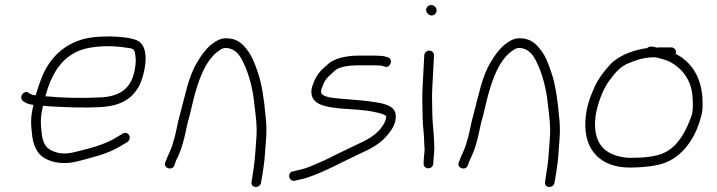

<svg xmlns="http://www.w3.org/2000/svg" viewBox="-20 -670 2875 770"><path d="M161.9 -284C185.9 -371.4 224.7 -438.7 301 -468C349.2 -486.5 425.1 -488.8 485.1 -479C512 -475.8 518.9 -474.7 521.8 -455C525.4 -430.7 525.7 -419.7 520.4 -390C506.7 -314.7 460.8 -281 374.6 -279C302 -275.7 229.4 -277.5 161.9 -284ZM152.9 -246C167.5 -244 186.4 -242.7 209.7 -242C265.4 -239.2 314.8 -237.4 373.6 -240C460.6 -243.6 509.3 -270.1 540.3 -330C561.2 -375.4 579.2 -463.8 544.1 -498C526.4 -518.2 464.8 -522.8 423.5 -524C371.6 -524 327.2 -520.3 287.9 -504.5C240.5 -485.5 204 -455.7 174.6 -412C151.5 -377.3 136.7 -333 123.1 -288C119.8 -288.7 116.8 -289 114.1 -289C105 -290.3 102 -293 96.6 -297C76.4 -312 53.8 -280.7 71.9 -265C82.7 -258 92.6 -251.8 109.1 -250H114.1C101.8 -195.9 103.4 -173.8 109.4 -123C112.8 -97.7 120.4 -76.7 132.1 -60C158.1 -23.7 221.1 -5.1 291.2 -23C354.2 -39.5 409.9 -52.6 458.2 -81L490.2 -100C511.9 -114.9 495.1 -146.8 472 -134L440 -115C394.2 -88.4 343.2 -75.8 283.2 -61C253.4 -53 227.7 -52.3 206.1 -59C166.6 -70.6 154.1 -89.2 147.8 -130C143.2 -176.7 140.7 -193 151.7 -242C151.7 -242.7 152.1 -244 152.9 -246Z M679.4 -7C683.6 -20.8 687.6 -30.9 694.3 -43C705 -66.7 711.3 -87.2 718.5 -115C726.2 -144.2 730 -173.7 739.6 -203C746.2 -227.9 755 -270.2 762.5 -296C781.2 -360.4 804.5 -423.4 849.1 -460C860.3 -468.1 870.6 -478.7 888 -477.5C925.7 -474.8 943.9 -446 956.9 -417C978.4 -374.1 994.9 -309.3 1000.2 -251C1004.4 -215.5 1007.9 -192.3 1009.2 -156C1010.3 -127.8 1005.9 -93.1 1004.4 -65C1002.1 -21.9 995.3 20.1 988.9 59C984.2 85.3 1022.5 86.8 1026.7 63C1033.8 23 1041 -18.4 1043.4 -64C1044.1 -78.7 1045.3 -94 1046.8 -110C1049.9 -143.7 1048.5 -177.4 1044.8 -206C1039.6 -267.7 1030.8 -332.1 1012.6 -384C999.7 -420.8 989.6 -447.7 968.8 -473C950.4 -496.9 929.4 -515 891.1 -516.5C861.2 -517.6 843.4 -503.3 825.7 -490C803.1 -470.8 786 -446.3 770 -419C735.9 -363.7 721.8 -283.9 702.1 -212C691 -175.3 687.2 -138 675.4 -103C668.7 -72.3 652.6 -47.3 643 -19C633 4.3 671.4 16.6 679.4 -7Z M1536.1 -440C1527.3 -442.2 1517.8 -446 1508.4 -446C1500.4 -446 1493.7 -446.3 1488.4 -447H1417.4C1370.7 -447 1322.9 -436.6 1297.7 -415C1292.8 -409.7 1287.2 -404.7 1281 -400C1265.5 -387.7 1249.1 -366.4 1241.2 -347C1234.9 -330.7 1228.4 -319.3 1228.7 -299C1231.7 -246.7 1290.8 -241.5 1344.3 -235C1389.4 -231.2 1447.1 -229.7 1485.5 -220C1501 -216.9 1520.7 -212.5 1528.7 -204C1527.7 -185.6 1518.8 -169.5 1507.1 -155C1482.6 -124.4 1446.8 -106 1402.5 -86C1355.7 -64.3 1321.2 -46.4 1281.4 -27C1246.2 -12.2 1213.4 5.1 1173.3 13L1156.1 17C1131 20.1 1136.4 58.1 1161.1 55L1178.3 51C1190.4 49 1202.9 45.7 1215.9 41C1290.9 15 1343.8 -16.7 1417.7 -51C1468.4 -73.5 1508.2 -95.1 1536.9 -132C1553.5 -152.1 1569.9 -178.8 1566.9 -208C1565.3 -242.4 1528.4 -252.4 1495.5 -258.5C1453.2 -266.4 1397.6 -270 1349.4 -274C1325.3 -276.1 1266.6 -279.1 1267.8 -302C1267.4 -306.7 1267.9 -310.3 1269.4 -313L1277.5 -334C1286.2 -356.6 1307.6 -372.1 1323.3 -387C1340.4 -403.3 1383.4 -408 1415.4 -408H1485.4C1493.3 -407.3 1500 -407 1505.3 -407C1510.3 -407 1517.2 -404.3 1522.1 -403C1543.5 -393.6 1559.9 -430.9 1536.1 -440Z M1681.5 -448 1674.4 -313C1672.7 -279.8 1674.5 -248.4 1674.5 -219C1674.4 -184 1677.5 -154.6 1680.4 -121.5C1681.5 -108.4 1680.9 -84 1682.9 -74C1682.6 -69 1682.6 -69 1682.1 -59C1681 -51.7 1680.3 -44.7 1680 -38L1678.7 -14C1678.2 -3.4 1687.2 5 1697.7 5C1708.3 5 1717.2 -3.4 1717.7 -14L1719 -38C1719.3 -44 1720 -50.3 1721 -57C1721.6 -69 1721.6 -69 1722 -77C1721.4 -77.7 1721.1 -84.3 1721.1 -97C1720.3 -140.1 1713.5 -177 1713.6 -222C1713.6 -250 1711.7 -281.2 1713.4 -313L1720.5 -448C1721 -458.6 1712 -467 1701.5 -467C1690.9 -467 1682 -458.6 1681.5 -448ZM1689.1 -631C1688.5 -619.9 1698.8 -608 1710.4 -608C1721.6 -608 1730.3 -616.2 1730.9 -627.5C1731.5 -638.8 1720.8 -650 1709.6 -650C1698.6 -650 1689.6 -641.9 1689.1 -631Z M1856.4 -7C1860.6 -20.8 1864.6 -30.9 1871.3 -43C1882 -66.7 1888.3 -87.2 1895.5 -115C1903.2 -144.2 1907 -173.7 1916.6 -203C1923.2 -227.9 1932 -270.2 1939.5 -296C1958.2 -360.4 1981.5 -423.4 2026.1 -460C2037.3 -468.1 2047.6 -478.7 2065 -477.5C2102.7 -474.8 2120.9 -446 2133.9 -417C2155.4 -374.1 2171.9 -309.3 2177.2 -251C2181.4 -215.5 2184.9 -192.3 2186.2 -156C2187.3 -127.8 2182.9 -93.1 2181.4 -65C2179.1 -21.9 2172.3 20.1 2165.9 59C2161.2 85.3 2199.5 86.8 2203.7 63C2210.8 23 2218 -18.4 2220.4 -64C2221.1 -78.7 2222.3 -94 2223.8 -110C2226.9 -143.7 2225.5 -177.4 2221.8 -206C2216.6 -267.7 2207.8 -332.1 2189.6 -384C2176.7 -420.8 2166.6 -447.7 2145.8 -473C2127.4 -496.9 2106.4 -515 2068.1 -516.5C2038.2 -517.6 2020.4 -503.3 2002.7 -490C1980.1 -470.8 1963 -446.3 1947 -419C1912.9 -363.7 1898.8 -283.9 1879.1 -212C1868 -175.3 1864.2 -138 1852.4 -103C1845.7 -72.3 1829.6 -47.3 1820 -19C1810 4.3 1848.4 16.6 1856.4 -7Z M2608.1 -440C2610.1 -440 2612.4 -439.7 2615 -439C2632.3 -434.6 2651.6 -429.3 2667.1 -422C2716.7 -394.5 2753.4 -349.4 2757.6 -278C2758.7 -250.8 2760.9 -232.7 2753.8 -207C2732.5 -146.5 2700.8 -85.2 2647.1 -59C2612.1 -41 2559.7 -37 2507.9 -37C2491.3 -37 2473.4 -39.7 2454.4 -45C2393.8 -62.6 2362.6 -106.9 2366.7 -184.5C2367.4 -198.2 2369.1 -211 2371.7 -223C2382.4 -269.8 2400 -315.4 2425.3 -349C2444.1 -375.1 2463.7 -398.2 2492.6 -413C2525.5 -427 2552.2 -437.4 2592.1 -440ZM2672.2 -480H2622.2C2619.5 -480 2616.8 -479.7 2614.1 -479C2600.6 -482.9 2585.7 -487.1 2575 -477C2568.3 -476.3 2561.6 -475.3 2554.8 -474C2506.8 -463.5 2460.9 -445 2429.7 -414C2404.2 -387.2 2380.3 -356 2363.8 -320C2345.3 -277.7 2330.6 -239.5 2327.6 -184C2321.5 -67.5 2389.3 2 2505.9 2C2544.3 2 2583.4 -1.4 2615.4 -8C2708 -26.3 2766 -107.8 2790.4 -198C2799.4 -226.9 2798.1 -250.8 2796.8 -282C2789.8 -365.5 2751 -422.6 2689.8 -454C2690.6 -456.7 2691 -458.7 2691.1 -460C2691.7 -470.6 2682.7 -480 2672.2 -480Z"/></svg>

Font: Just Breathe
Style: Obl1
Weight: 400
Foundry: Cannot Into Space Fonts
Version: Version 0.72